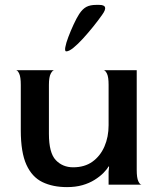

<svg xmlns="http://www.w3.org/2000/svg" viewBox="-20 -755 639 785"><path d="M254 10Q196 10 153.5 -10.5Q111 -31 88 -81.5Q65 -132 65 -222V-408Q65 -440 58.5 -454Q52 -468 45 -468H202Q195 -468 187.5 -454Q180 -440 180 -408V-208Q180 -130 208 -100.5Q236 -71 279 -71Q326 -71 358 -94Q390 -117 407 -156Q424 -195 424 -243V-408Q424 -440 417.5 -453.5Q411 -467 404 -468H539V-60Q539 -28 545.5 -14Q552 0 559 0H424V-53L426 -73L424 -75Q417 -62 402.5 -47.5Q388 -33 366.5 -19.5Q345 -6 317 2Q289 10 254 10ZM251 -545Q244 -545 247 -562Q250 -579 259.5 -604Q269 -629 281 -655Q293 -681 304 -698Q318 -719 333.5 -727Q349 -735 373 -735H386Q427 -735 398 -695Q382 -672 361 -646Q340 -620 319 -597Q298 -574 280 -559.5Q262 -545 251 -545Z"/></svg>

Font: Red Rose Medium
Style: Regular
Weight: 500
Designer: Jaikishan Patel
Version: Version 2.000